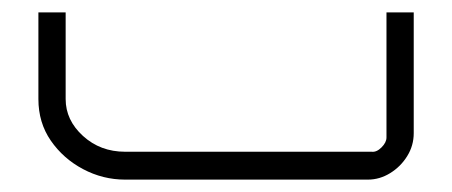

<svg xmlns="http://www.w3.org/2000/svg" viewBox="-20 -290 730 310"><path d="M182 0Q146 0 114 -17Q82 -34 62 -63Q42 -92 42 -130V-270H86V-130Q86 -96 114 -70.5Q142 -45 182 -45H580Q588 -44 596 -52Q604 -60 604 -68V-270H648V-75Q648 -55 637.5 -38Q627 -21 610 -10.5Q593 0 574 0Z"/></svg>

Font: Mada Light
Style: Regular
Weight: 300
Designer: Khaled Hosny
Version: Version 1.5